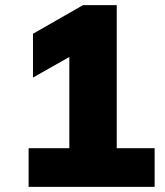

<svg xmlns="http://www.w3.org/2000/svg" viewBox="-20 -725 640 745"><path d="M91 0V-150H249V-504L108 -424V-594L302 -705H433V-150H580V0Z"/></svg>

Font: Mulish Black
Style: Regular
Weight: 900
Designer: Vernon Adams
Foundry: Vernon Adams
Version: Version 3.603; ttfautohint (v1.8.3)